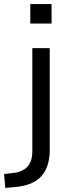

<svg xmlns="http://www.w3.org/2000/svg" viewBox="-72 -725 345 938"><path d="M76 -610V-705H180V-610ZM-46 193 -52 125 -7 120Q38 115 62 89.5Q86 64 86 12V-490H171V6Q171 49 160.5 81.5Q150 114 129.5 136.5Q109 159 77 172Q45 185 1 189Z"/></svg>

Font: Nunito Sans 10pt
Style: Regular
Weight: 400
Designer: Vernon Adams
Foundry: Vernon Adams
Version: Version 3.101;gftools[0.9.27]